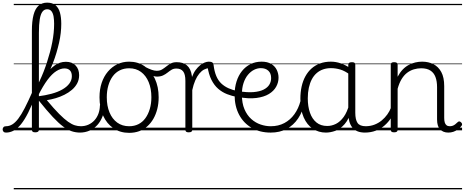

<svg xmlns="http://www.w3.org/2000/svg" viewBox="-104 -985 3512 1451"><path d="M-59 17Q-72 17 -78 9.5Q-84 2 -84 -7Q-84 -16 -78 -23.5Q-72 -31 -59 -31Q-34 -31 -11.5 -44.5Q11 -58 34 -88Q57 -118 83 -168.5Q109 -219 142 -294Q148 -307 154.5 -303Q161 -299 165 -287Q169 -275 164 -262Q136 -187 109 -133.5Q82 -80 55.5 -47Q29 -14 0.5 1.5Q-28 17 -59 17ZM162 15Q149 15 143 10.5Q137 6 137 -4V-752Q137 -825 149.5 -872.5Q162 -920 188 -942.5Q214 -965 252 -965Q292 -965 315.5 -945.5Q339 -926 349 -890Q359 -854 359 -805Q359 -772 355 -736Q351 -700 342.5 -662.5Q334 -625 322.5 -586Q311 -547 295.5 -507.5Q280 -468 261.5 -428Q243 -388 221.5 -348Q200 -308 176 -269L161 -304Q178 -337 194.5 -371.5Q211 -406 225.5 -443Q240 -480 252 -517.5Q264 -555 274 -592Q284 -629 291 -665.5Q298 -702 301.5 -737Q305 -772 305 -805Q305 -835 301 -859.5Q297 -884 285.5 -899.5Q274 -915 252 -915Q231 -915 217 -897Q203 -879 196.5 -839.5Q190 -800 190 -738V-4Q190 6 183 10.5Q176 15 162 15ZM502 17Q469 17 438.5 7Q408 -3 373.5 -28.5Q339 -54 294.5 -101.5Q250 -149 190 -224H184V-257Q239 -264 285.5 -276.5Q332 -289 366.5 -308.5Q401 -328 420 -353.5Q439 -379 439 -409Q439 -438 424.5 -453Q410 -468 383 -468Q354 -468 321.5 -447.5Q289 -427 255 -381.5Q221 -336 184 -262L176 -315Q204 -368 236.5 -414.5Q269 -461 308 -489.5Q347 -518 394 -518Q441 -518 467.5 -490Q494 -462 494 -417Q494 -383 479.5 -355.5Q465 -328 440 -306.5Q415 -285 383 -269Q351 -253 317 -243Q283 -233 250 -228Q304 -163 343 -124Q382 -85 410.5 -65Q439 -45 462 -38Q485 -31 508 -31Q519 -31 524.5 -23.5Q530 -16 529 -7Q528 2 521.5 9.5Q515 17 502 17ZM0 436H564V446H0ZM0 -20H564V0H0ZM0 -505H564V-500H0ZM0 -956H564V-946H0Z M499 17Q488 17 482.5 9.5Q477 2 477.5 -7Q478 -16 485 -23.5Q492 -31 505 -31Q538 -31 564.5 -43Q591 -55 610 -76Q629 -97 639.5 -125Q650 -153 651 -186Q652 -198 661 -201.5Q670 -205 678.5 -201.5Q687 -198 686 -186Q685 -142 670.5 -104.5Q656 -67 631.5 -40Q607 -13 573 2Q539 17 499 17ZM564 436V446ZM564 -20V0ZM564 -505V-500ZM564 -956V-946Z M872 19Q804 19 753.5 -15.5Q703 -50 675.5 -110.5Q648 -171 648 -250Q648 -310 664.5 -359Q681 -408 711.5 -444Q742 -480 782.5 -499.5Q823 -519 872 -519Q938 -519 988 -485Q1038 -451 1066.5 -390Q1095 -329 1095 -250Q1095 -202 1084.5 -161Q1074 -120 1055 -87Q1036 -54 1009 -30Q982 -6 947.5 6.5Q913 19 872 19ZM872 -31Q911 -31 942 -46.5Q973 -62 994.5 -91.5Q1016 -121 1028 -161.5Q1040 -202 1040 -250Q1040 -315 1019.5 -364.5Q999 -414 961.5 -441.5Q924 -469 872 -469Q833 -469 801.5 -453.5Q770 -438 748.5 -409Q727 -380 715 -339.5Q703 -299 703 -250Q703 -185 723.5 -135.5Q744 -86 782 -58.5Q820 -31 872 -31ZM564 436H1165V446H564ZM564 -20H1165V0H564ZM564 -505H1165V-500H564ZM564 -956H1165V-946H564Z M1081 -406Q1070 -406 1053.5 -411Q1037 -416 1019 -425Q1001 -434 983 -445Q975 -450 973.5 -457Q972 -464 974.5 -470.5Q977 -477 981.5 -480.5Q986 -484 990 -481Q1020 -465 1042 -457.5Q1064 -450 1080 -450Q1104 -450 1120.5 -460Q1137 -470 1152.5 -482.5Q1168 -495 1186 -505Q1204 -515 1231 -515Q1239 -515 1243.5 -508Q1248 -501 1248 -491.5Q1248 -482 1243 -474.5Q1238 -467 1228 -467Q1208 -467 1193 -458Q1178 -449 1162.5 -436.5Q1147 -424 1128 -415Q1109 -406 1081 -406ZM1165 436V446ZM1165 -20V0ZM1165 -505V-500ZM1165 -956V-946Z M1322 15Q1309 15 1303 10.5Q1297 6 1297 -4V-374Q1297 -424 1280 -445.5Q1263 -467 1229 -467Q1219 -467 1214.5 -474.5Q1210 -482 1210 -491.5Q1210 -501 1215.5 -508Q1221 -515 1231 -515Q1255 -515 1274 -509.5Q1293 -504 1308 -491.5Q1323 -479 1332.5 -459.5Q1342 -440 1346 -412L1347 -403Q1359 -435 1375 -456.5Q1391 -478 1408.5 -492Q1426 -506 1443 -512.5Q1460 -519 1474 -519Q1484 -519 1489.5 -511.5Q1495 -504 1495 -494Q1495 -484 1489.5 -476.5Q1484 -469 1474 -469Q1456 -469 1437.5 -459Q1419 -449 1402 -428.5Q1385 -408 1371.5 -377Q1358 -346 1349 -304V-4Q1349 6 1342.5 10.5Q1336 15 1322 15ZM1165 436H1569V446H1165ZM1165 -20H1569V0H1165ZM1165 -505H1569V-500H1165ZM1165 -956H1569V-946H1165Z M1688 -252Q1649 -259 1612 -273.5Q1575 -288 1545 -314Q1515 -340 1494 -381.5Q1473 -423 1464 -484L1474 -519Q1492 -519 1500.5 -513Q1509 -507 1510 -494Q1516 -445 1530.5 -410.5Q1545 -376 1568.5 -354Q1592 -332 1623 -318Q1654 -304 1694 -296Q1706 -294 1710.5 -286.5Q1715 -279 1714 -270.5Q1713 -262 1706 -256Q1699 -250 1688 -252ZM1569 436H1594V446H1569ZM1569 -20H1594V0H1569ZM1569 -505H1594V-500H1569ZM1569 -956H1594V-946H1569Z M1699 -296Q1765 -285 1812 -289Q1859 -293 1888.5 -308Q1918 -323 1931.5 -345.5Q1945 -368 1945 -395Q1945 -431 1924 -450.5Q1903 -470 1867 -470Q1841 -470 1816 -457.5Q1791 -445 1770 -420Q1749 -395 1736.5 -357.5Q1724 -320 1724 -270Q1724 -205 1743.5 -159.5Q1763 -114 1795 -85.5Q1827 -57 1865.5 -44Q1904 -31 1941 -31Q1953 -31 1958.5 -23.5Q1964 -16 1964 -7Q1964 2 1958.5 9.5Q1953 17 1941 17Q1860 17 1798.5 -18.5Q1737 -54 1703 -118Q1669 -182 1669 -268Q1669 -323 1683.5 -369Q1698 -415 1725 -448.5Q1752 -482 1789.5 -500.5Q1827 -519 1873 -519Q1917 -519 1945.5 -502Q1974 -485 1987.5 -457Q2001 -429 2001 -398Q2001 -362 1983 -329.5Q1965 -297 1928 -274.5Q1891 -252 1833 -244.5Q1775 -237 1696 -252ZM1594 436H2082V446H1594ZM1594 -20H2082V0H1594ZM1594 -505H2082V-500H1594ZM1594 -956H2082V-946H1594Z M1942 17Q1931 17 1925.5 9.5Q1920 2 1920 -7Q1920 -16 1925.5 -23.5Q1931 -31 1942 -31Q2000 -31 2045 -55Q2090 -79 2121 -122Q2152 -165 2167 -222Q2170 -232 2178.5 -233.5Q2187 -235 2194.5 -229.5Q2202 -224 2199 -213Q2184 -142 2149 -90Q2114 -38 2062 -10.5Q2010 17 1942 17ZM2082 436V446ZM2082 -20V0ZM2082 -505V-500ZM2082 -956V-946Z M2359 17Q2304 17 2260 -12Q2216 -41 2191 -98Q2166 -155 2166 -238Q2166 -288 2175.5 -331Q2185 -374 2204 -408.5Q2223 -443 2250.5 -467.5Q2278 -492 2314.5 -505.5Q2351 -519 2396 -519Q2434 -519 2470.5 -506.5Q2507 -494 2543 -470V-419Q2503 -449 2468 -459.5Q2433 -470 2397 -470Q2365 -470 2337.5 -460.5Q2310 -451 2288.5 -432Q2267 -413 2252.5 -385.5Q2238 -358 2230 -322Q2222 -286 2222 -242Q2222 -180 2238.5 -133Q2255 -86 2287.5 -59.5Q2320 -33 2369 -33Q2403 -33 2435 -49Q2467 -65 2493.5 -101.5Q2520 -138 2537 -202L2555 -159Q2534 -85 2500.5 -47Q2467 -9 2429.5 4Q2392 17 2359 17ZM2655 17Q2621 17 2597 7Q2573 -3 2558 -22Q2543 -41 2535.5 -69Q2528 -97 2528 -132V-495Q2528 -506 2535 -510.5Q2542 -515 2556 -515Q2569 -515 2575 -510.5Q2581 -506 2581 -496V-133Q2581 -81 2598 -56Q2615 -31 2661 -31Q2668 -31 2672 -23.5Q2676 -16 2675.5 -7Q2675 2 2670.5 9.5Q2666 17 2655 17ZM2082 436H2717V446H2082ZM2082 -20H2717V0H2082ZM2082 -505H2717V-500H2082ZM2082 -956H2717V-946H2082Z M2652 17Q2641 17 2635.5 9.5Q2630 2 2630.5 -7Q2631 -16 2638 -23.5Q2645 -31 2658 -31Q2695 -31 2726 -43Q2757 -55 2781 -75Q2805 -95 2823 -120Q2841 -145 2851 -172Q2855 -183 2864 -182.5Q2873 -182 2879 -174.5Q2885 -167 2882 -157Q2871 -124 2851 -93Q2831 -62 2802.5 -37Q2774 -12 2736 2.5Q2698 17 2652 17ZM2717 436V446ZM2717 -20V0ZM2717 -505V-500ZM2717 -956V-946Z M3284 17Q3264 17 3248 10.5Q3232 4 3221 -8Q3210 -20 3204.5 -38.5Q3199 -57 3199 -82V-326Q3199 -371 3187 -403Q3175 -435 3148.5 -452Q3122 -469 3079 -469Q3051 -469 3024 -461Q2997 -453 2973.5 -435.5Q2950 -418 2931.5 -388Q2913 -358 2901 -314V-4Q2901 6 2894.5 10.5Q2888 15 2874 15Q2861 15 2855 10.5Q2849 6 2849 -4V-496Q2849 -506 2855 -510.5Q2861 -515 2874 -515Q2888 -515 2894.5 -510.5Q2901 -506 2901 -496V-405Q2918 -437 2939 -459Q2960 -481 2984.5 -494Q3009 -507 3034.5 -513Q3060 -519 3086 -519Q3134 -519 3171.5 -500Q3209 -481 3231 -440.5Q3253 -400 3253 -334V-94Q3253 -74 3257 -60Q3261 -46 3270.5 -38.5Q3280 -31 3295 -31Q3305 -31 3315 -34Q3325 -37 3335 -44.5Q3345 -52 3355 -62Q3361 -68 3367.5 -67.5Q3374 -67 3381 -60Q3387 -54 3388 -47.5Q3389 -41 3384 -34Q3373 -19 3356.5 -7Q3340 5 3322 11Q3304 17 3284 17ZM2717 436H3388V446H2717ZM2717 -20H3388V0H2717ZM2717 -505H3388V-500H2717ZM2717 -956H3388V-946H2717Z"/></svg>

Font: Playwrite HU Guides
Style: Regular
Weight: 400
Designer: Veronika Burian, José Scaglione
Foundry: TypeTogether
Version: Version 1.003